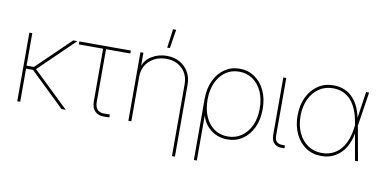

<svg xmlns="http://www.w3.org/2000/svg" viewBox="-84 -986 2873 1441"><g transform="rotate(10 1352.5 -265.5)"><path d="M94.7 -522.5V0H72.3V-522.5ZM438.5 -522.5 159.7 -252.4H80.1V-274.9H150.4L406.7 -522.5ZM409.2 0 135.7 -263.7 162.1 -268.6 441.4 0Z M740.2 0.5Q691.4 3.4 664.8 -23.2Q638.2 -49.8 638.2 -99.1V-500H453.1V-522.5H845.7V-500H660.6V-99.1Q660.6 -58.1 680.4 -38.8Q700.2 -19.5 739.7 -22Q748 -22 756.3 -22.2Q764.6 -22.5 772.9 -22.9L773.9 -0.5Q765.6 0 757.3 0.2Q749 0.5 740.2 0.5Z M941.4 -342.8V0H918.9V-522.5H941.4V-405.3H935.5Q953.1 -467.8 1005.1 -499Q1057.1 -530.3 1119.1 -530.3Q1175.3 -530.3 1218 -506.6Q1260.7 -482.9 1285.2 -440.9Q1309.6 -398.9 1309.6 -342.8V204.1H1287.1V-342.8Q1287.1 -417 1240.2 -462.4Q1193.4 -507.8 1119.1 -507.8Q1068.4 -507.8 1028.1 -486.6Q987.8 -465.3 964.6 -428Q941.4 -390.6 941.4 -342.8ZM1110.8 -591.8 1129.9 -734.9H1153.8L1130.9 -591.8Z M1454.1 204.1V-260.7Q1454.1 -341.3 1482.7 -401.9Q1511.2 -462.4 1561.3 -496.3Q1611.3 -530.3 1674.8 -530.3Q1739.3 -530.3 1789.3 -496.3Q1839.4 -462.4 1867.9 -401.9Q1896.5 -341.3 1896.5 -260.7Q1896.5 -180.2 1867.7 -119.4Q1838.9 -58.6 1788.6 -24.9Q1738.3 8.8 1673.3 8.8Q1626 8.8 1585.7 -10Q1545.4 -28.8 1517.3 -62Q1489.3 -95.2 1477.5 -136.7H1476.6V204.1ZM1673.3 -13.7Q1731.4 -13.7 1776.6 -44.4Q1821.8 -75.2 1847.9 -130.9Q1874 -186.5 1874 -260.7Q1874 -335.4 1848.4 -391.1Q1822.8 -446.8 1777.8 -477.3Q1732.9 -507.8 1674.8 -507.8Q1615.7 -507.8 1571 -476.3Q1526.4 -444.8 1501.5 -389.2Q1476.6 -333.5 1476.6 -260.7Q1476.6 -186.5 1501 -130.9Q1525.4 -75.2 1569.8 -44.4Q1614.3 -13.7 1673.3 -13.7Z M2099.1 0Q2055.2 2.4 2031.5 -18.8Q2007.8 -40 2007.8 -85.9V-522.5H2030.3V-85.9Q2030.3 -48.8 2047.1 -34.7Q2064 -20.5 2099.1 -22.5Q2101.6 -22.5 2103.3 -22.5Q2105 -22.5 2107.4 -22.5L2108.9 -0.5Q2106.4 0 2104 0Q2101.6 0 2099.1 0Z M2389.6 8.8Q2322.3 8.8 2271 -25.9Q2219.7 -60.5 2191.2 -121.6Q2162.6 -182.6 2162.6 -260.7Q2162.6 -338.9 2191.7 -399.7Q2220.7 -460.4 2272 -495.1Q2323.2 -529.8 2389.6 -529.8Q2438 -529.8 2476.1 -512.9Q2514.2 -496.1 2542 -465.1Q2569.8 -434.1 2587.4 -391.8Q2605 -349.6 2612.8 -297.9H2618.7L2621.1 -265.6L2668.9 0H2646L2594.7 -291Q2585.9 -339.8 2569.3 -379.6Q2552.7 -419.4 2527.6 -448Q2502.4 -476.6 2468.3 -491.9Q2434.1 -507.3 2389.6 -507.3Q2330.1 -507.3 2283.7 -475.8Q2237.3 -444.3 2211.2 -388.7Q2185.1 -333 2185.1 -260.7Q2185.1 -188.5 2211.2 -132.6Q2237.3 -76.7 2283.4 -45.4Q2329.6 -14.2 2389.6 -14.2Q2432.6 -14.2 2467 -29.1Q2501.5 -43.9 2527.6 -72Q2553.7 -100.1 2570.6 -139.4Q2587.4 -178.7 2594.7 -226.6L2638.7 -522.5H2661.6L2621.1 -259.8L2619.1 -220.7H2613.3Q2606.4 -169.4 2588.6 -127.4Q2570.8 -85.4 2542 -54.9Q2513.2 -24.4 2474.9 -7.8Q2436.5 8.8 2389.6 8.8Z"/></g></svg>

Font: Inter 28pt Thin
Style: Regular
Weight: 250
Designer: Rasmus Andersson
Foundry: rsms
Version: Version 4.001;git-66647c0bb